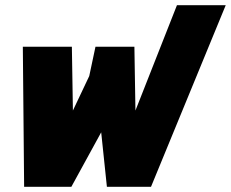

<svg xmlns="http://www.w3.org/2000/svg" viewBox="-20 -720 890 740"><path d="M73 0 68 -540H257L261 -294L324 -427L348 -540H498L502 -294L662 -700H850L562 0H392L370 -210L255 0Z"/></svg>

Font: Kanit ExtraBold
Style: Italic
Weight: 800
Italic angle: -12°
Designer: Katatrad Team
Foundry: CadsonDemak
Version: Version 2.000; ttfautohint (v1.8.3)